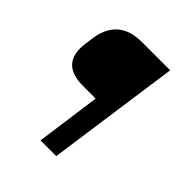

<svg xmlns="http://www.w3.org/2000/svg" viewBox="-158 -637 734 734"><g transform="rotate(45 209.0 -270.0)"><path d="M340 -540 264 0H179L215 -262H146Q85 -262 58 -292Q31 -322 39 -381L44 -418Q53 -479 89 -509.5Q125 -540 186 -540Z"/></g></svg>

Font: Pathway Extreme SemiCondensed
Style: Italic
Weight: 400
Width: 4
Italic angle: -8°
Version: Version 1.001;gftools[0.9.26]